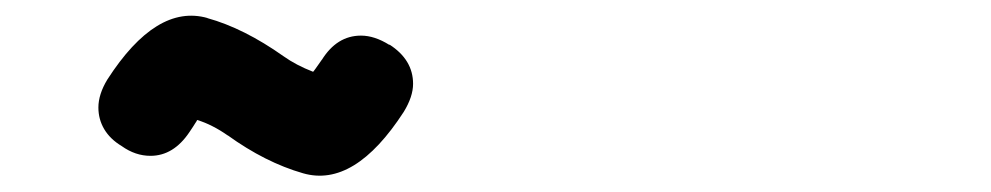

<svg xmlns="http://www.w3.org/2000/svg" viewBox="-20 -365 1244 241"><path d="M383.8 -289.6Q402.8 -320.3 433.1 -320.3Q450.2 -320.3 468.8 -308.6V-309.1Q498.5 -290 498.5 -259.8Q498.5 -243.7 486.8 -224.6Q424.8 -128.9 360.4 -147.5Q313 -161.1 265.6 -195.3L266.1 -194.8Q256.3 -201.7 246.8 -206.5Q237.3 -211.4 227.5 -214.4Q226.6 -212.4 225.1 -210.4Q224.1 -208.5 222.2 -205.8Q220.2 -203.1 217.8 -199.2Q197.8 -169.4 168.9 -169.4Q149.9 -169.4 132.8 -181.6Q118.2 -190.4 110.8 -202.9Q103.5 -215.3 103.5 -230Q103.5 -246.6 114.7 -265.1Q176.3 -360.8 240.7 -342.3H240.2Q286.1 -329.6 335.9 -294.4Q351.6 -283.2 373 -274.9Q373.5 -274.9 384.3 -290.5Z"/></svg>

Font: Erica Type
Style: Bold Italic
Weight: 700
Monospace: yes
Designer: Peter Wiegel
Foundry: Peter Wiegel
Version: Version 1.000 2010 initial release